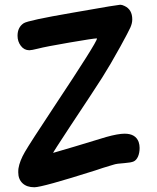

<svg xmlns="http://www.w3.org/2000/svg" viewBox="-20 -845 661 810"><path d="M296 -227Q336 -239 428 -267Q478 -281 506 -281Q552 -281 565 -246Q569 -234 569 -221Q569 -200 562 -184Q555 -169 544 -164Q533 -159 506 -157Q472 -155 458 -150Q455 -149 443 -145.5Q431 -142 413.5 -136.5Q396 -131 382 -126Q158 -55 125 -55Q93 -55 75 -72Q57 -89 57 -118Q57 -129 58 -135Q63 -166 85 -204Q107 -242 209 -396Q389 -667 389 -682Q389 -683 388 -683Q375 -683 273 -665.5Q171 -648 141 -640Q113 -633 104 -633Q82 -633 68 -651.5Q54 -670 54 -694Q54 -730 80 -747Q98 -759 284 -791Q420 -814 440 -818Q484 -825 487 -825Q495 -825 505 -820Q538 -805 538 -763Q538 -747 530 -729Q522 -711 488 -649Q445 -571 411 -517.5Q377 -464 274 -309Q203 -201 204 -200Z"/></svg>

Font: Chanighter Handwriting Cyr
Style: Regular
Weight: 400
Designer: Sin Chanighter
Version: Version 001.001